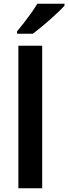

<svg xmlns="http://www.w3.org/2000/svg" viewBox="-20 -1004 364 1024"><path d="M205 0H78V-760H205ZM324 -974Q312 -960 291 -940Q270 -920 245.5 -898.5Q221 -877 197.5 -857.5Q174 -838 155 -824H71V-837Q87 -856 107 -881.5Q127 -907 146.5 -934.5Q166 -962 179 -984H324Z"/></svg>

Font: Noto Sans Khmer SemiBold
Style: Regular
Weight: 600
Version: Version 2.003